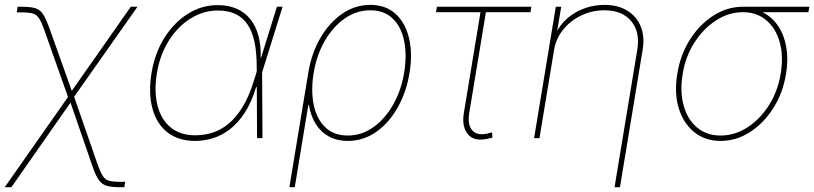

<svg xmlns="http://www.w3.org/2000/svg" viewBox="-23 -574 3384 798"><path d="M-3.4 204.1 265.1 -178.7H282.7L382.3 108.4Q394 141.6 404.1 157.2Q414.1 172.9 430.2 177.2Q446.3 181.6 476.6 181.6H497.1L493.7 204.1H474.6Q439.9 204.1 419.9 198Q399.9 191.9 387.2 173.6Q374.5 155.3 361.8 118.2L270 -147.5L24.4 204.1ZM261.7 -165 161.1 -449.2Q149.4 -482.4 139.4 -497.8Q129.4 -513.2 113.3 -517.8Q97.2 -522.5 66.9 -522.5H46.4L50.3 -545.9H69.3Q104.5 -545.9 124 -539.8Q143.6 -533.7 155.8 -515.1Q168 -496.6 181.2 -460L275.4 -196.3L520.5 -545.9H548.3L280.3 -165Z M788.6 11.7Q718.3 11.7 672.9 -23.9Q627.4 -59.6 610.4 -123.5Q593.3 -187.5 606.9 -271.5Q620.6 -353.5 660.4 -417Q700.2 -480.5 757.6 -516.6Q814.9 -552.7 881.8 -552.7Q925.8 -552.7 959.7 -538.1Q993.7 -523.4 1016.6 -495.4Q1039.6 -467.3 1050.8 -426.8Q1062 -386.2 1060.5 -334H1066.4V-274.4L1067.9 0H1045.4L1043.9 -302.7Q1043.5 -360.4 1033.9 -403.1Q1024.4 -445.8 1004.6 -474.1Q984.9 -502.4 954.6 -516.4Q924.3 -530.3 882.3 -530.3Q822.3 -530.3 769 -497.1Q715.8 -463.9 679 -405.5Q642.1 -347.2 629.4 -271.5Q616.7 -194.3 631.6 -135.7Q646.5 -77.1 686.3 -44.4Q726.1 -11.7 788.6 -11.7Q824.2 -11.7 858.9 -22.2Q893.6 -32.7 925.3 -58.3Q957 -84 984.4 -127.9Q1011.7 -171.9 1032.2 -238.3L1127.9 -545.9H1151.4L1065.9 -271.5L1047.4 -211.9H1041.5Q1022 -147.9 993.7 -104.7Q965.3 -61.5 931.4 -35.9Q897.5 -10.3 861.1 0.7Q824.7 11.7 788.6 11.7Z M1179.7 204.1 1258.3 -271.5Q1271.5 -352.1 1308.3 -415.8Q1345.2 -479.5 1398.9 -516.6Q1452.6 -553.7 1516.1 -553.7Q1580.1 -553.7 1620.8 -516.6Q1661.6 -479.5 1677 -415.5Q1692.4 -351.6 1679.2 -271.5Q1666 -190.9 1629.6 -126.7Q1593.3 -62.5 1540 -25.4Q1486.8 11.7 1422.4 11.7Q1378.4 11.7 1344.7 -6.3Q1311 -24.4 1289.8 -57.9Q1268.6 -91.3 1261.2 -136.7H1258.3L1202.1 204.1ZM1422.4 -10.7Q1480 -10.7 1528.6 -45.2Q1577.1 -79.6 1610.8 -138.7Q1644.5 -197.8 1656.7 -271.5Q1668.9 -345.2 1656.7 -404.1Q1644.5 -462.9 1609.1 -497.1Q1573.7 -531.2 1516.1 -531.2Q1458.5 -531.2 1409.7 -497.1Q1360.8 -462.9 1326.9 -404.1Q1293 -345.2 1280.8 -271.5Q1268.6 -197.8 1280.8 -138.7Q1293 -79.6 1328.6 -45.2Q1364.3 -10.7 1422.4 -10.7Z M2004.9 2.4Q1948.2 15.6 1921.9 -15.9Q1895.5 -47.4 1904.8 -104L1974.1 -523.4H1789.1L1793 -545.9H2185.5L2181.6 -523.4H1996.6L1927.2 -104Q1919.4 -55.2 1940.2 -32Q1960.9 -8.8 2004.9 -19.5Q2008.8 -20.5 2013.2 -21.7Q2017.6 -22.9 2022 -23.9L2023.9 -2Q2019 -1 2014.4 0.2Q2009.8 1.5 2004.9 2.4Z M2279.8 -366.2 2219.2 0H2196.8L2287.1 -545.9H2309.6L2290 -428.7H2284.2Q2303.2 -470.7 2335.4 -498.3Q2367.7 -525.9 2407.5 -539.8Q2447.3 -553.7 2488.8 -553.7Q2544.9 -553.7 2583.7 -530Q2622.6 -506.3 2639.9 -464.4Q2657.2 -422.4 2647.9 -366.2L2553.7 204.1H2531.2L2625.5 -366.2Q2638.2 -440.4 2600.8 -485.8Q2563.5 -531.2 2489.3 -531.2Q2438.5 -531.2 2393.6 -510Q2348.6 -488.8 2318.1 -451.4Q2287.6 -414.1 2279.8 -366.2Z M2972.2 11.7Q2907.7 11.7 2862.5 -24.7Q2817.4 -61 2798.1 -124Q2778.8 -187 2792 -267.6Q2805.2 -348.1 2845.5 -410.9Q2885.7 -473.6 2942.9 -509.8Q3000 -545.9 3064.5 -545.9H3340.8L3336.9 -523.4H3115.2H3064.5Q3006.8 -523.4 2954.3 -490Q2901.9 -456.5 2864.3 -398.9Q2826.7 -341.3 2814.5 -267.6Q2802.2 -193.4 2818.4 -135.3Q2834.5 -77.1 2874.3 -43.9Q2914.1 -10.7 2972.2 -10.7Q3030.3 -10.7 3082.5 -43.9Q3134.8 -77.1 3172.1 -135.3Q3209.5 -193.4 3221.7 -267.6Q3233.9 -341.3 3217.5 -399.2Q3201.2 -457 3161.6 -490.2Q3122.1 -523.4 3064.5 -523.4L3064 -542Q3111.8 -542 3149.7 -521.7Q3187.5 -501.5 3211.9 -464.8Q3236.3 -428.2 3245.1 -377.9Q3253.9 -327.6 3244.1 -267.6Q3231 -187 3190.7 -124Q3150.4 -61 3093.5 -24.7Q3036.6 11.7 2972.2 11.7Z"/></svg>

Font: Inter Thin
Style: Italic
Weight: 250
Italic angle: -9.3988°
Designer: Rasmus Andersson
Foundry: rsms
Version: Version 4.001;git-66647c0bb